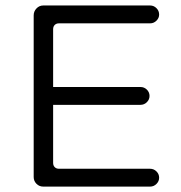

<svg xmlns="http://www.w3.org/2000/svg" viewBox="-20 -693 663 704"><path d="M138.7 -8.8H530.3Q543.9 -8.8 553.7 -18.6Q563.5 -28.3 563.5 -41.5Q563.5 -54.7 553.7 -64.5Q543.9 -74.2 530.3 -74.2H196.3Q186.5 -74.2 180.7 -80.1Q174.8 -85.9 174.8 -95.7V-308.6H495.1Q508.8 -308.6 518.6 -318.4Q528.3 -328.1 528.3 -341.3Q528.3 -354.5 518.6 -364.3Q508.8 -374 495.1 -374H174.8V-585.9Q174.8 -595.7 180.7 -601.6Q186.5 -607.4 196.3 -607.4H530.3Q543.9 -607.4 553.7 -617.2Q563.5 -627 563.5 -639.6Q563.5 -653.3 553.7 -663.1Q543.9 -672.9 530.3 -672.9H138.7Q124 -672.9 113.8 -662.1Q103.5 -651.4 103.5 -636.7V-43.9Q103.5 -29.3 113.8 -19Q124 -8.8 138.7 -8.8Z"/></svg>

Font: FakePearl
Style: ExtraLight
Weight: 300
Version: Version 1.2